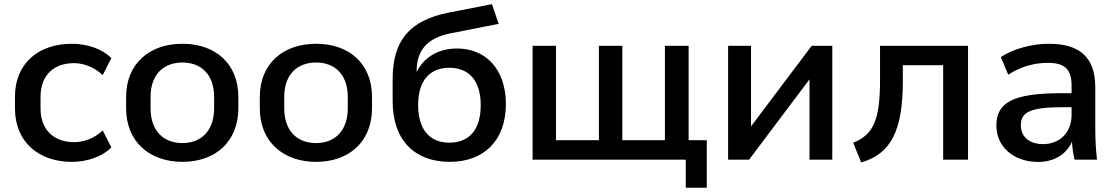

<svg xmlns="http://www.w3.org/2000/svg" viewBox="-20 -756 5283 909"><path d="M319.8 10.3C390.6 10.3 461.4 -12.7 507.3 -58.1L466.3 -138.7C426.8 -100.6 376.5 -83 330.1 -83C238.8 -83 171.9 -137.7 171.9 -243.2V-296.9C171.9 -403.8 238.3 -457 330.1 -457C378.9 -457 427.2 -437 466.3 -400.4L507.3 -481.4C462.9 -524.4 394 -548.8 319.8 -548.8C167.5 -548.8 50.8 -460.9 50.8 -296.9V-243.2C50.8 -81.5 166 10.3 319.8 10.3Z M843.8 10.3C998 10.3 1108.4 -83.5 1108.4 -243.7V-296.9C1108.4 -456.5 998 -548.8 843.8 -548.8C689.5 -548.8 577.1 -456.5 577.1 -296.9V-243.7C577.1 -83.5 689.5 10.3 843.8 10.3ZM843.8 -78.6C757.8 -78.6 692.9 -132.3 692.9 -243.7V-296.9C692.9 -407.2 757.8 -460 843.8 -460C928.7 -460 993.7 -407.2 993.7 -296.9V-243.7C993.7 -132.8 928.7 -78.6 843.8 -78.6Z M1476.6 10.3C1630.9 10.3 1741.2 -83.5 1741.2 -243.7V-296.9C1741.2 -456.5 1630.9 -548.8 1476.6 -548.8C1322.3 -548.8 1210 -456.5 1210 -296.9V-243.7C1210 -83.5 1322.3 10.3 1476.6 10.3ZM1476.6 -78.6C1390.6 -78.6 1325.7 -132.3 1325.7 -243.7V-296.9C1325.7 -407.2 1390.6 -460 1476.6 -460C1561.5 -460 1626.5 -407.2 1626.5 -296.9V-243.7C1626.5 -132.8 1561.5 -78.6 1476.6 -78.6Z M2109.4 10.3C2271 10.3 2375 -90.8 2375 -263.2C2375 -428.7 2279.3 -526.4 2143.6 -526.4C2056.2 -526.4 1987.3 -485.8 1952.6 -415V-420.4C1952.6 -516.6 2002 -576.2 2112.8 -598.1L2340.8 -643.1L2309.1 -736.3L2104 -696.3C1918.9 -659.2 1838.9 -564.5 1838.9 -380.9V-276.9C1838.9 -89.8 1945.3 10.3 2109.4 10.3ZM2107.4 -80.6C2016.1 -80.6 1959.5 -140.1 1959.5 -259.8C1959.5 -376 2016.6 -435.1 2106.9 -435.1C2199.2 -435.1 2255.9 -376 2255.9 -257.8C2255.9 -140.1 2199.7 -80.6 2107.4 -80.6Z M3326.2 132.8V-92.3H3240.2V-539.1H3127.9V-92.3H2926.3V-539.1H2815.4V-92.3H2612.3V-539.1H2501.5V0H3226.6V132.8Z M3526.4 0 3812.5 -380.4V0H3920.4V-539.1H3822.8L3535.6 -157.7V-539.1H3427.2V0Z M4057.1 13.2C4198.2 -28.3 4254.4 -135.7 4254.4 -375.5V-447.3H4445.3V0H4563V-539.1H4146.5V-380.9C4146.5 -187 4115.7 -119.6 4019.5 -80.1Z M4895 10.7C4972.7 10.7 5029.3 -26.9 5055.2 -85C5056.6 -56.6 5060.5 -28.3 5067.4 0H5173.8C5168 -47.4 5165.5 -95.7 5165.5 -143.1V-341.8C5165.5 -487.8 5088.9 -548.8 4945.3 -548.8C4866.7 -548.8 4773.9 -524.4 4718.3 -485.4L4753.4 -402.3C4811.5 -440.4 4876 -458.5 4940.9 -458.5C5018.1 -458.5 5053.2 -429.7 5053.2 -352.5V-314.9H5008.3C4769 -314.9 4697.3 -268.1 4697.3 -160.6C4697.3 -63 4777.3 10.7 4895 10.7ZM4918.5 -73.7C4853 -73.7 4813 -108.9 4813 -163.1C4813 -222.7 4853.5 -248.5 5009.3 -248.5H5053.2V-210.9C5053.2 -126 4994.1 -73.7 4918.5 -73.7Z"/></svg>

Font: Winston Medium
Style: Regular
Weight: 500
Designer: Vernon Adams, Kim Jin-seong, David Berlow, Cristiano Sobral
Foundry: The Winston Project Authors
Version: Version 3.004